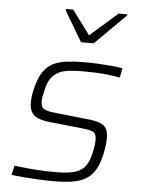

<svg xmlns="http://www.w3.org/2000/svg" viewBox="-53 -783 610 833"><g transform="rotate(5 251.5 -366.5)"><path d="M213 8Q184 8 151 6.5Q118 5 86 2.5Q54 0 28 -3L37 -44Q69 -40 92.5 -38Q116 -36 135.5 -34.5Q155 -33 174.5 -32.5Q194 -32 219 -32Q276 -32 305.5 -42.5Q335 -53 349.5 -75.5Q364 -98 371 -134Q375 -151 376.5 -164Q378 -177 378 -186Q378 -214 363 -221Q348 -228 317 -231L174 -246Q125 -251 104.5 -268.5Q84 -286 84 -323Q84 -334 85.5 -348.5Q87 -363 91 -380Q102 -428 120 -456Q138 -484 164.5 -497Q191 -510 226.5 -514Q262 -518 307 -518Q332 -518 360.5 -516.5Q389 -515 417 -512.5Q445 -510 467 -506L459 -465Q431 -470 405.5 -473Q380 -476 354 -477Q328 -478 297 -478Q256 -478 224.5 -473Q193 -468 170.5 -447.5Q148 -427 138 -381Q135 -366 132.5 -354.5Q130 -343 130 -333Q130 -307 145.5 -299Q161 -291 194 -288L333 -273Q366 -270 386.5 -263Q407 -256 416.5 -241Q426 -226 426 -198Q426 -185 424 -167.5Q422 -150 417 -127Q408 -85 392 -58.5Q376 -32 352 -17.5Q328 -3 293.5 2.5Q259 8 213 8ZM278 -603 199 -736 201 -741H232L310 -636L430 -741H468L467 -736L333 -603Z"/></g></svg>

Font: Saira Thin ExtraLight
Style: Italic
Weight: 250
Italic angle: -12°
Version: Version 1.101